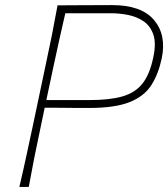

<svg xmlns="http://www.w3.org/2000/svg" viewBox="-20 -734 661 754"><path d="M56 0Q70.5 -61 82.5 -117Q94.5 -173 108.5 -238L158 -472.5Q172.5 -539.5 183.8 -596Q195 -652.5 206 -713Q246.5 -713 297 -713.5Q347.5 -714 420 -714Q535.5 -714 585 -655.2Q634.5 -596.5 615 -504Q602 -443 574.2 -399.5Q546.5 -356 489 -333Q431.5 -310 329 -310Q304.5 -310 272 -310.2Q239.5 -310.5 208.2 -310.8Q177 -311 155.5 -311L140.5 -239Q126.5 -173.5 115.2 -117.2Q104 -61 93 0ZM416 -682H236.5Q224.5 -629.5 213.2 -579.5Q202 -529.5 190 -473L162 -341H332Q411 -341 461.2 -355.5Q511.5 -370 540 -406.5Q568.5 -443 582 -509Q594 -564.5 582 -598.8Q570 -633 543 -651Q516 -669 482 -675.5Q448 -682 416 -682Z"/></svg>

Font: Commissioner Flair Thin
Style: Italic
Weight: 100
Italic angle: -12°
Designer: Kostas Bartsokas
Foundry: Kostas Bartsokas
Version: Version 1.000; ttfautohint (v1.8.3)